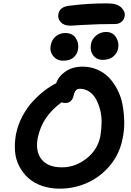

<svg xmlns="http://www.w3.org/2000/svg" viewBox="-20 -1122 775 1135"><path d="M397 -970.2Q357.9 -970.2 338.9 -991.2Q319.8 -1012.2 325.2 -1040Q333 -1081.1 388.2 -1087.9Q495.1 -1102.1 613.8 -1102.1Q672.4 -1102.1 697.3 -1077.4Q722.2 -1052.7 716.8 -1025.9Q712.9 -1004.9 697.5 -992.4Q682.1 -980 659.2 -980Q562 -980 481 -975.1Q399.9 -970.2 397 -970.2ZM587.9 -768.1Q551.3 -768.1 531 -795.2Q510.7 -822.3 518.1 -862.8Q523.9 -892.6 549.6 -912.8Q575.2 -933.1 606.9 -933.1Q646.5 -933.1 666 -901.6Q685.5 -870.1 678.2 -835Q673.3 -808.1 649.9 -788.1Q626.5 -768.1 587.9 -768.1ZM279.8 -854Q285.6 -886.7 309.3 -906.7Q333 -926.8 365.2 -926.8Q408.7 -926.8 428.5 -896Q448.2 -865.2 440.9 -828.1Q435.5 -799.3 413.6 -781.2Q391.6 -763.2 354 -763.2Q316.4 -763.2 294.4 -790.5Q272.5 -817.9 279.8 -854ZM333 -6.8Q275.9 -6.8 228 -23.4Q180.2 -40 147.7 -69.3Q115.2 -98.6 94 -138.9Q72.8 -179.2 68.8 -226.8Q64.9 -274.4 74.2 -327.1Q85.4 -384.3 113 -435.8Q140.6 -487.3 175.8 -524.7Q210.9 -562 245.1 -587.9Q279.3 -613.8 312 -629.9Q327.1 -672.4 368.4 -700.2Q409.7 -728 467.8 -728Q514.2 -728 554.4 -710.9Q594.7 -693.8 623.3 -664.1Q651.9 -634.3 673.3 -593.5Q694.8 -552.7 703.9 -505.1Q712.9 -457.5 714.4 -405Q715.8 -352.5 704.1 -299.8Q687 -213.4 632.1 -146Q577.1 -78.6 499 -42.7Q420.9 -6.8 333 -6.8ZM203.1 -307.1Q188 -228 225.3 -180.4Q262.7 -132.8 346.2 -132.8Q424.3 -132.8 490.7 -184.3Q557.1 -235.8 573.2 -316.9Q580.1 -358.4 580.6 -398.4Q581.1 -438.5 571.5 -474.4Q562 -510.3 546.6 -537.6Q531.2 -564.9 506.6 -581.1Q481.9 -597.2 452.1 -597.2Q422.9 -597.2 415 -556.2Q410.6 -535.6 397.7 -524.4Q384.8 -513.2 367.2 -513.2Q353.5 -513.2 344.2 -517.1Q229 -434.1 203.1 -307.1Z"/></svg>

Font: Shantell Sans Bouncy
Style: Italic
Weight: 600
Italic angle: -11.31°
Designer: Stephen Nixon, Anya Danilova, Shantell Martin
Foundry: Arrow Type
Version: Version 1.006;[9816181b4]